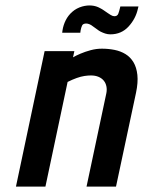

<svg xmlns="http://www.w3.org/2000/svg" viewBox="-20 -689 532 710"><path d="M425 -665 423 -657Q421 -648 417.5 -638.5Q414 -629 403 -629Q397 -629 389.5 -633.5Q382 -638 378 -641Q369 -647 363.5 -651Q358 -655 350 -659Q336 -667 319 -668.5Q302 -670 284 -665Q263 -659 247.5 -645.5Q232 -632 223 -614Q214 -596 211 -576L210 -568H277L278 -576Q280 -587 283.5 -594.5Q287 -602 299 -602Q304 -602 310.5 -599.5Q317 -597 323 -592Q328 -589 337 -582Q346 -575 352 -572Q360 -568 369 -565Q378 -562 388 -562Q429 -562 455.5 -591Q482 -620 490 -657L492 -665ZM373 -343 300 1H409L483 -346Q491 -384 488 -412Q485 -440 473.5 -459Q462 -478 444 -489Q426 -500 403.5 -504.5Q381 -509 357 -509Q336 -509 315.5 -503.5Q295 -498 277.5 -490.5Q260 -483 250 -477L255 -500H145L39 1H148L230 -386Q248 -395 263.5 -400.5Q279 -406 292 -408Q305 -410 316 -410Q332 -410 344 -405Q356 -400 363.5 -391Q371 -382 373.5 -369.5Q376 -357 373 -343Z"/></svg>

Font: Advent Pro
Style: Italic
Weight: 400
Italic angle: -12°
Designer: VivaRado, Andreas Kalpakidis
Foundry: VivaRado, Andreas Kalpakidis
Version: Version 3.000